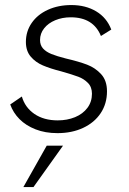

<svg xmlns="http://www.w3.org/2000/svg" viewBox="-20 -520 512 760"><path d="M20.5 -106.5 66.5 -138Q79 -94.5 116.2 -69Q153.5 -43.5 208.5 -43.5Q246 -43.5 277 -56.2Q308 -69 326 -93Q344 -117 344 -149Q344 -175.5 328 -191.8Q312 -208 290 -216.2Q268 -224.5 222.5 -237.5Q179 -248.5 149.8 -261Q120.5 -273.5 101.5 -296Q82.5 -318.5 82.5 -354Q82.5 -396 105.5 -429.2Q128.5 -462.5 169.5 -481.2Q210.5 -500 262.5 -500Q319 -500 360.8 -475Q402.5 -450 420.5 -403L379.5 -377.5Q349.5 -451.5 260 -451.5Q226.5 -451.5 198.8 -440Q171 -428.5 154.8 -408Q138.5 -387.5 138.5 -361.5Q138.5 -341.5 150.2 -328.2Q162 -315 183.5 -306.2Q205 -297.5 240.5 -288.5Q292 -276.5 324.8 -264Q357.5 -251.5 380.5 -226.2Q403.5 -201 403.5 -158.5Q403.5 -109.5 378.5 -72Q353.5 -34.5 309 -13.8Q264.5 7 207.5 7Q159 7 120.8 -8Q82.5 -23 57.2 -48.5Q32 -74 20.5 -106.5ZM165 56.5H229.5L112.5 220.5H72.5Z"/></svg>

Font: HK Grotesk Light
Style: Italic
Weight: 300
Italic angle: -16°
Designer: Alfredo Marco Pradil
Foundry: Hanken Design Co.
Version: Version 3.001